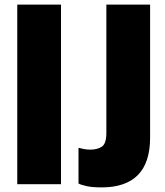

<svg xmlns="http://www.w3.org/2000/svg" viewBox="-20 -800 717 834"><path d="M421 14Q379 14 354 8Q329 2 321 -3V-158Q327 -156 342.5 -153Q358 -150 371 -150Q403 -150 422.5 -163Q442 -176 442 -223V-780H632V-202Q632 14 421 14ZM245 0H55V-780H245Z"/></svg>

Font: Tanohe Sans Black
Style: Regular
Weight: 900
Designer: Village Type and Design LLC & Cristiano Sobral
Foundry: Cooper Hewitt Smithsonian Design Museum
Version: Version 1.00;March 11, 2020;FontCreator 12.0.0.2522 64-bit; 